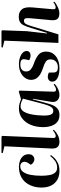

<svg xmlns="http://www.w3.org/2000/svg" viewBox="863 -1670 821 2587"><g transform="rotate(-90 1273.5 -376.5)"><path d="M320 -532Q364 -532 402 -518Q440 -504 464.5 -475Q489 -446 489 -401Q489 -365 469 -344.5Q449 -324 420 -324Q398 -324 377 -338.5Q356 -353 347 -373L367 -402Q388 -433 387 -458.5Q386 -484 369 -499Q352 -514 326 -514Q280 -514 252 -477Q224 -440 211.5 -376.5Q199 -313 199 -231Q199 -168 208 -120Q217 -72 241 -44.5Q265 -17 309 -17Q359 -17 397.5 -44.5Q436 -72 466 -111L477 -101Q466 -84 440.5 -56.5Q415 -29 371.5 -7.5Q328 14 264 14Q162 14 101 -49.5Q40 -113 40 -231Q40 -287 56.5 -341Q73 -395 106.5 -438Q140 -481 193.5 -506.5Q247 -532 320 -532Z M596 -728 504 -750 507 -767H725L736 -757L708 -79Q707 -56 712.5 -46Q718 -36 733 -36Q765 -36 808 -74L819 -62Q807 -49 783.5 -31Q760 -13 728 0.5Q696 14 660 14Q619 14 598 -1.5Q577 -17 570.5 -42Q564 -67 566 -95Z M1332 -76Q1331 -54 1336 -43Q1341 -32 1359 -32Q1377 -32 1395.5 -43Q1414 -54 1428 -64L1438 -51Q1428 -41 1405 -25.5Q1382 -10 1352 2Q1322 14 1289 14Q1239 14 1212.5 -16.5Q1186 -47 1196 -103L1236 -344L1228 -345L1184 -183Q1174 -145 1162.5 -109.5Q1151 -74 1133.5 -46Q1116 -18 1088 -2Q1060 14 1017 14Q959 14 923.5 -15.5Q888 -45 871 -95Q854 -145 854 -206Q854 -297 884 -370.5Q914 -444 971 -488Q1028 -532 1109 -532Q1146 -532 1177.5 -522.5Q1209 -513 1230 -504L1334 -534L1346 -524ZM1072 -69Q1099 -69 1116.5 -87Q1134 -105 1148.5 -146.5Q1163 -188 1181 -258L1238 -478Q1210 -493 1184.5 -501.5Q1159 -510 1135 -510Q1076 -510 1045 -431Q1014 -352 1010 -205Q1009 -135 1023 -102Q1037 -69 1072 -69Z M1660 -7Q1707 -7 1737 -33.5Q1767 -60 1767 -108Q1767 -149 1736.5 -170Q1706 -191 1647 -209Q1605 -222 1569.5 -243Q1534 -264 1512.5 -295Q1491 -326 1491 -369Q1491 -409 1515.5 -446.5Q1540 -484 1588.5 -508Q1637 -532 1707 -532Q1755 -532 1794 -518Q1833 -504 1856.5 -480.5Q1880 -457 1880 -428Q1880 -404 1863 -389.5Q1846 -375 1819 -375Q1802 -375 1785 -380.5Q1768 -386 1756 -393L1768 -450Q1780 -513 1700 -513Q1651 -513 1627.5 -492Q1604 -471 1604 -434Q1604 -395 1633.5 -371Q1663 -347 1705 -333Q1783 -306 1827.5 -270Q1872 -234 1872 -166Q1872 -86 1811 -36Q1750 14 1646 14Q1564 14 1515.5 -12Q1467 -38 1467 -83Q1467 -111 1486 -127Q1505 -143 1534 -143Q1562 -143 1589 -129L1590 -65Q1591 -34 1607.5 -20.5Q1624 -7 1660 -7Z M2545 -55Q2533 -43 2506.5 -27Q2480 -11 2448.5 1Q2417 13 2390 13Q2329 13 2310 -15.5Q2291 -44 2295 -93L2321 -377Q2325 -424 2319 -444Q2313 -464 2287 -464Q2261 -464 2246 -441.5Q2231 -419 2213 -356L2104 0H1989L2019 -728L1927 -750L1930 -767H2149L2159 -757L2147 -427L2116 -155L2124 -154L2190 -369Q2209 -432 2227 -468Q2245 -504 2272 -519Q2299 -534 2345 -534Q2406 -534 2441 -492.5Q2476 -451 2467 -351L2443 -82Q2441 -57 2446 -47Q2451 -37 2466 -37Q2481 -37 2500 -45.5Q2519 -54 2536 -68Z"/></g></svg>

Font: Literata 72pt
Style: Bold Italic
Weight: 700
Italic angle: -2°
Designer: Latin by Veronika Burian and Jose Scaglione. Greek by Irene Vlachou. Cyrillic by Vera Evstafieva
Foundry: TypeTogether
Version: Version 3.002